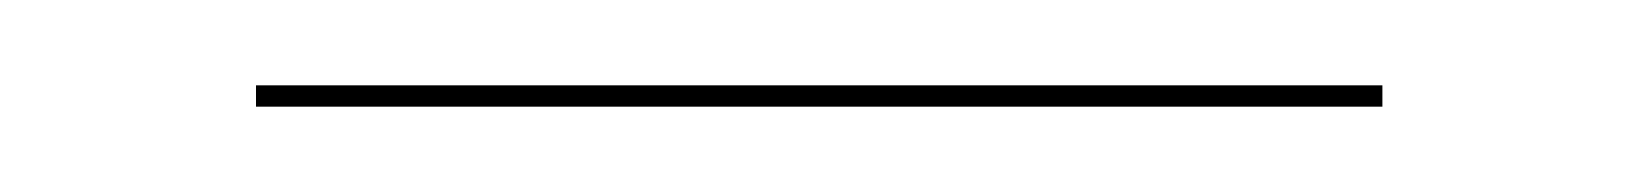

<svg xmlns="http://www.w3.org/2000/svg" viewBox="-20 -708 384 45"><path d="M304 -683H40V-688H304Z"/></svg>

Font: Hepta Slab Hairline
Style: Regular
Weight: 400
Designer: Michael LaGattuta
Foundry: Michael LaGattuta
Version: Version 1.100; ttfautohint (v1.8) -l 8 -r 50 -G 200 -x 14 -D